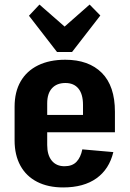

<svg xmlns="http://www.w3.org/2000/svg" viewBox="-20 -812 568 842"><path d="M257 10Q191 10 143 -14.5Q95 -39 69.5 -85.5Q44 -132 44 -196V-344Q44 -409 70.5 -455Q97 -501 147 -525.5Q197 -550 266 -550Q369 -550 426.5 -492.5Q484 -435 484 -322V-232H161V-308H371L344 -273V-352Q344 -399 324 -423.5Q304 -448 267 -448Q229 -448 208 -425Q187 -402 187 -359V-176Q187 -132 207 -107.5Q227 -83 263 -83Q297 -83 315.5 -102.5Q334 -122 341 -157L477 -145Q459 -70 403 -30Q347 10 257 10ZM420 -744 296 -584H230L107 -743L153 -792L305 -659H222L373 -792Z"/></svg>

Font: Pathway Extreme Condensed
Style: Bold
Weight: 700
Width: 3
Version: Version 1.001;gftools[0.9.26]